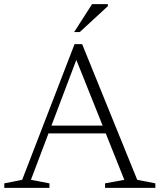

<svg xmlns="http://www.w3.org/2000/svg" viewBox="-20 -902 766 922"><path d="M195.5 -261.5V-299H513.5V-261.5ZM639 -38.5 726 -21.5V0H484.5V-21.5L577 -38.5L336.5 -639.5H356L128.5 -38.5L217.5 -21.5V0H0.5V-21.5L86.5 -38.5L338 -690H374.5ZM336 -748 422 -882H498V-872.5L363 -748Z"/></svg>

Font: Newsreader Light
Style: Regular
Weight: 300
Designer: Hugues Gentile
Foundry: Production Type
Version: Version 1.003